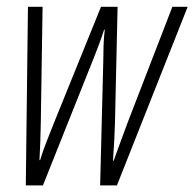

<svg xmlns="http://www.w3.org/2000/svg" viewBox="-20 -550 577 570"><path d="M56.6 0.5 63 -529.8H106.4L101.1 -184.6Q100.6 -154.8 99.6 -127.7Q98.6 -100.6 97.2 -74.7H99.1Q106 -98.1 117.7 -128.2Q129.4 -158.2 139.6 -183.6L279.8 -529.8H329.1L321.3 -184.6Q320.8 -162.6 319.1 -131.1Q317.4 -99.6 315.4 -72.8H317.4Q327.1 -99.6 337.2 -127.4Q347.2 -155.3 358.9 -186L491.7 -529.8H537.1L327.1 0.5H277.3L286.6 -368.2Q286.6 -389.6 287.4 -413.8Q288.1 -438 291 -461.9H289.1Q282.2 -440.4 274.4 -419.4Q266.6 -398.4 257.8 -376.5L107.4 0.5Z"/></svg>

Font: Open Sans Condensed Light
Style: Italic
Weight: 300
Width: 3
Italic angle: -12°
Designer: Monotype Design Team
Foundry: Monotype Imaging Inc.
Version: Version 3.000; ttfautohint (v1.8.4)